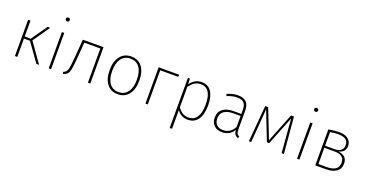

<svg xmlns="http://www.w3.org/2000/svg" viewBox="-39 -1560 4922 2585"><g transform="rotate(20 2421.5 -267.0)"><path d="M431 -520 263 -279 460 0H421L234 -263H148V0H114V-520H148V-292H234L393 -520Z M614 -734Q628 -734 635.5 -726Q643 -718 643 -707Q643 -695 635.5 -687Q628 -679 614 -679Q602 -679 594 -687Q586 -695 586 -707Q586 -718 594 -726Q602 -734 614 -734ZM632 -520V0H598V-520Z M898 -520H1194V0H1160V-489H930L914 -283Q909 -226 907 -200Q905 -174 900.5 -138Q896 -102 891.5 -87.5Q887 -73 880 -53.5Q873 -34 862.5 -25.5Q852 -17 838.5 -8.5Q825 0 806 6L796 -22Q842 -38 854.5 -82Q867 -126 880 -286Z M1590 -531Q1689 -531 1745 -461Q1801 -391 1801 -262Q1801 -134 1744 -62Q1687 10 1589 10Q1490 10 1433.5 -61.5Q1377 -133 1377 -259Q1377 -387 1434.5 -459Q1492 -531 1590 -531ZM1413 -259Q1413 -145 1459.5 -83Q1506 -21 1589 -21Q1671 -21 1718.5 -83Q1766 -145 1766 -262Q1766 -377 1719.5 -438.5Q1673 -500 1590 -500Q1507 -500 1460 -438Q1413 -376 1413 -259Z M2018 0H1984V-520H2279L2275 -489H2018Z M2600 -531Q2691 -531 2738.5 -462Q2786 -393 2786 -264Q2786 -135 2736 -62.5Q2686 10 2593 10Q2494 10 2437 -71V194L2403 200V-520H2432L2435 -441Q2501 -531 2600 -531ZM2591 -21Q2669 -21 2710 -83.5Q2751 -146 2751 -264Q2751 -500 2598 -500Q2546 -500 2509.5 -476Q2473 -452 2437 -404V-111Q2498 -21 2591 -21Z M3279 -111Q3279 -63 3289 -43.5Q3299 -24 3323 -14L3315 10Q3283 1 3267 -21Q3251 -43 3250 -84Q3192 10 3083 10Q3009 10 2967 -32Q2925 -74 2925 -144Q2925 -224 2980.5 -267Q3036 -310 3131 -310H3245V-368Q3245 -436 3216 -468Q3187 -500 3116 -500Q3056 -500 2974 -468L2965 -496Q3048 -531 3118 -531Q3201 -531 3240 -491Q3279 -451 3279 -371ZM3085 -21Q3191 -21 3245 -123V-281H3138Q3054 -281 3007.5 -246.5Q2961 -212 2961 -145Q2961 -86 2994 -53.5Q3027 -21 3085 -21Z M3923 -520 3968 0H3935L3907 -344Q3900 -425 3897 -483L3732 -69H3699L3537 -484Q3534 -418 3527 -344L3499 0H3466L3511 -520H3553L3716 -105L3881 -520Z M4172 -734Q4186 -734 4193.5 -726Q4201 -718 4201 -707Q4201 -695 4193.5 -687Q4186 -679 4172 -679Q4160 -679 4152 -687Q4144 -695 4144 -707Q4144 -718 4152 -726Q4160 -734 4172 -734ZM4190 -520V0H4156V-520Z M4647 -282Q4774 -268 4774 -153Q4774 -76 4718 -38Q4662 0 4568 0H4417V-515Q4497 -531 4568 -531Q4654 -531 4699 -493.5Q4744 -456 4744 -396Q4744 -307 4647 -282ZM4569 -500Q4508 -500 4451 -489V-294H4592Q4648 -294 4678.5 -320.5Q4709 -347 4709 -395Q4709 -500 4569 -500ZM4567 -31Q4738 -31 4738 -152Q4738 -265 4599 -265H4451V-31Z"/></g></svg>

Font: Fira Sans UltraLight
Style: Regular
Weight: 200
Designer: Carrois Corporate & Edenspiekermann AG
Foundry: Carrois Corporate GbR & Edenspiekermann AG
Version: Version 4.106;PS 004.106;hotconv 1.0.70;makeotf.lib2.5.58329